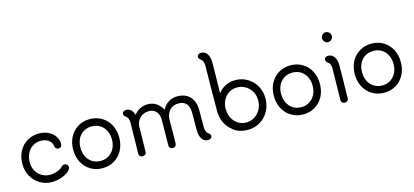

<svg xmlns="http://www.w3.org/2000/svg" viewBox="-71 -1454 4392 2037"><g transform="rotate(-15 2125.0 -435.5)"><path d="M46 -243Q46 -322 78.5 -383.5Q111 -445 168.5 -479Q226 -513 298 -513Q352 -513 396 -493Q440 -473 467.5 -437Q495 -401 499 -355V-350Q499 -328 488 -316.5Q477 -305 459 -305Q444 -305 433 -316Q422 -327 420 -349Q416 -384 381.5 -408.5Q347 -433 298 -433Q249 -433 210 -409Q171 -385 148.5 -341Q126 -297 126 -239Q126 -189 149.5 -147.5Q173 -106 213 -82.5Q253 -59 300 -59Q345 -59 384.5 -74Q424 -89 444 -113Q449 -118 458 -122Q467 -126 475 -126Q492 -126 503.5 -114.5Q515 -103 515 -86Q515 -75 505 -59Q477 -24 420 -1.5Q363 21 300 21Q231 21 172.5 -14Q114 -49 80 -109Q46 -169 46 -243Z M606 -252Q606 -329 638 -390Q670 -451 728 -486Q786 -521 859 -521Q932 -521 990 -486Q1048 -451 1080 -390Q1112 -329 1112 -252Q1112 -175 1080 -113.5Q1048 -52 990 -17Q932 18 859 18Q786 18 728 -17Q670 -52 638 -113.5Q606 -175 606 -252ZM1032 -252Q1032 -307 1010 -350Q988 -393 949 -417Q910 -441 859 -441Q808 -441 768.5 -417Q729 -393 707.5 -350Q686 -307 686 -252Q686 -197 707.5 -154Q729 -111 768.5 -86.5Q808 -62 859 -62Q910 -62 949 -86.5Q988 -111 1010 -154Q1032 -197 1032 -252Z M2060 -15Q2060 1 2046.5 10Q2033 19 2015 19Q1975 19 1950.5 -16.5Q1926 -52 1926 -117L1927 -306Q1927 -370 1897.5 -404Q1868 -438 1812 -438Q1751 -438 1716 -400.5Q1681 -363 1676 -306Q1676 -256 1675 -152.5Q1674 -49 1673 -32Q1672 -16 1660 -6Q1648 4 1633 4Q1615 4 1604 -6.5Q1593 -17 1593 -32Q1594 -91 1595 -181.5Q1596 -272 1596 -321Q1596 -373 1567 -406.5Q1538 -440 1487 -440Q1427 -440 1389 -402.5Q1351 -365 1347 -310L1346 -222Q1345 -166 1344 -114Q1343 -62 1342 -31Q1342 -14 1330 -4Q1318 6 1300 6Q1285 6 1273.5 -4.5Q1262 -15 1262 -31L1268 -374Q1269 -393 1261.5 -414Q1254 -435 1243 -442Q1229 -451 1222 -459.5Q1215 -468 1215 -481Q1215 -497 1228 -506Q1241 -515 1259 -515Q1288 -515 1310 -495Q1332 -475 1342 -438Q1369 -475 1408.5 -494.5Q1448 -514 1493 -514Q1546 -514 1587.5 -486.5Q1629 -459 1653 -411Q1678 -460 1721.5 -487Q1765 -514 1817 -514Q1907 -514 1957 -460.5Q2007 -407 2007 -310Q2007 -194 2006 -121Q2006 -102 2013.5 -81.5Q2021 -61 2032 -54Q2045 -45 2052.5 -36Q2060 -27 2060 -15Z M2718 -252Q2718 -174 2683 -111Q2648 -48 2587.5 -12Q2527 24 2455 24Q2344 24 2282 -38Q2238 -74 2212.5 -129.5Q2187 -185 2187 -252Q2187 -514 2192 -754Q2192 -773 2185 -793.5Q2178 -814 2167 -821Q2153 -831 2146 -839.5Q2139 -848 2139 -860Q2139 -876 2152 -885.5Q2165 -895 2183 -895Q2223 -895 2247.5 -860Q2272 -825 2272 -761Q2272 -718 2270 -594Q2269 -568 2268 -517Q2267 -466 2267 -428Q2300 -472 2349 -496.5Q2398 -521 2455 -521Q2527 -521 2587 -486.5Q2647 -452 2682.5 -390.5Q2718 -329 2718 -252ZM2638 -252Q2638 -306 2613 -349Q2588 -392 2546 -416.5Q2504 -441 2455 -441Q2408 -441 2368 -417Q2328 -393 2304.5 -349.5Q2281 -306 2281 -252Q2281 -196 2304 -151.5Q2327 -107 2367 -81.5Q2407 -56 2455 -56Q2505 -56 2547 -81.5Q2589 -107 2613.5 -152Q2638 -197 2638 -252Z M2810 -252Q2810 -329 2842 -390Q2874 -451 2932 -486Q2990 -521 3063 -521Q3136 -521 3194 -486Q3252 -451 3284 -390Q3316 -329 3316 -252Q3316 -175 3284 -113.5Q3252 -52 3194 -17Q3136 18 3063 18Q2990 18 2932 -17Q2874 -52 2842 -113.5Q2810 -175 2810 -252ZM3236 -252Q3236 -307 3214 -350Q3192 -393 3153 -417Q3114 -441 3063 -441Q3012 -441 2972.5 -417Q2933 -393 2911.5 -350Q2890 -307 2890 -252Q2890 -197 2911.5 -154Q2933 -111 2972.5 -86.5Q3012 -62 3063 -62Q3114 -62 3153 -86.5Q3192 -111 3214 -154Q3236 -197 3236 -252Z M3462 -710Q3462 -732 3478 -747.5Q3494 -763 3516 -763Q3538 -763 3553.5 -747.5Q3569 -732 3569 -710Q3569 -687 3553.5 -671Q3538 -655 3516 -655Q3493 -655 3477.5 -671Q3462 -687 3462 -710ZM3481 -26Q3481 -118 3487 -374Q3487 -394 3480 -414.5Q3473 -435 3462 -441Q3448 -451 3441 -460Q3434 -469 3434 -481Q3434 -497 3447 -506Q3460 -515 3478 -515Q3517 -515 3541.5 -481Q3566 -447 3566 -385Q3566 -261 3562 -105L3561 -26Q3561 -9 3548 1.5Q3535 12 3520 12Q3505 12 3493 1.5Q3481 -9 3481 -26Z M3699 -252Q3699 -329 3731 -390Q3763 -451 3821 -486Q3879 -521 3952 -521Q4025 -521 4083 -486Q4141 -451 4173 -390Q4205 -329 4205 -252Q4205 -175 4173 -113.5Q4141 -52 4083 -17Q4025 18 3952 18Q3879 18 3821 -17Q3763 -52 3731 -113.5Q3699 -175 3699 -252ZM4125 -252Q4125 -307 4103 -350Q4081 -393 4042 -417Q4003 -441 3952 -441Q3901 -441 3861.5 -417Q3822 -393 3800.5 -350Q3779 -307 3779 -252Q3779 -197 3800.5 -154Q3822 -111 3861.5 -86.5Q3901 -62 3952 -62Q4003 -62 4042 -86.5Q4081 -111 4103 -154Q4125 -197 4125 -252Z"/></g></svg>

Font: Tsukimi Rounded Medium
Style: Regular
Weight: 500
Designer: Takashi Funayama
Foundry: Takashi Funayama
Version: Version 1.032; ttfautohint (v1.8.3)